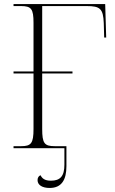

<svg xmlns="http://www.w3.org/2000/svg" viewBox="-20 -734 571 951"><path d="M47 0H299V82C299 139 278 161 232 161C201 161 188 149 181 134C172 137 166 146 166 158C166 183 190 197 226 197C285 197 309 157 309 89V-10H251C200 -10 189 -24 189 -95V-370H339V-380H189V-704H409C476 -704 491 -691 494 -620L496 -548H506L501 -714H47V-704H84C135 -704 146 -690 146 -621V-380H47V-370H146V-95C146 -24 134 -10 85 -10H47Z"/></svg>

Font: Noto Serif Display ExtraLight
Style: Regular
Weight: 200
Designer: Monotype Design Team
Foundry: Monotype Imaging Inc.
Version: Version 2.009